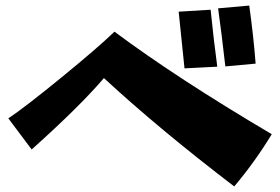

<svg xmlns="http://www.w3.org/2000/svg" viewBox="-20 -722 1008 691"><path d="M765 -692 877 -702Q892 -596 900 -493L791 -483Q778 -598 765 -692ZM623 -680 738 -687Q749 -578 762 -482L644 -476ZM354 -441Q269 -341 94 -184L10 -296Q70 -336 201.5 -443.5Q333 -551 392 -608Q616 -441 958 -239Q898 -140 823 -51Q552 -258 354 -441Z"/></svg>

Font: Otomanopee
Style: Regular
Weight: 400
Designer: Das Ende der Wildnis
Foundry: Gutenberg Labo
Version: Version 3.000